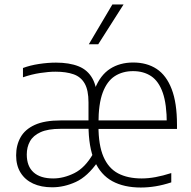

<svg xmlns="http://www.w3.org/2000/svg" viewBox="-20 -828 854 857"><path d="M608.5 9Q533.5 9 481.5 -19.2Q429.5 -47.5 402.2 -109.2Q375 -171 375 -271.5L380 -276.5Q380 -372 403.8 -432.2Q427.5 -492.5 471.2 -520.8Q515 -549 574.5 -549Q635.5 -549 679 -520.5Q722.5 -492 746.2 -430.5Q770 -369 770 -271V-252.5H404.5V-290.5H739L724.5 -275Q724.5 -363 706.5 -414.2Q688.5 -465.5 654.8 -488Q621 -510.5 574 -510.5Q527 -510.5 492.2 -488Q457.5 -465.5 438.5 -414.8Q419.5 -364 419.5 -278V-265.5Q419.5 -180 441.8 -128.5Q464 -77 507 -54.2Q550 -31.5 612.5 -31.5Q642 -31.5 674.5 -37.5Q707 -43.5 744.5 -55.5V-14Q708 -2 674.5 3.5Q641 9 608.5 9ZM213 8Q164 8 128 -8.5Q92 -25 72 -57Q52 -89 52 -134.5Q52 -180 71.8 -215.2Q91.5 -250.5 135.2 -270.5Q179 -290.5 251 -290.5H391.5V-253H250.5Q194 -253 161 -238Q128 -223 113.8 -197.2Q99.5 -171.5 99.5 -138.5Q99.5 -86 129.8 -58.8Q160 -31.5 217.5 -31.5Q264 -31.5 311.8 -55.2Q359.5 -79 395.5 -141.5L417.5 -107Q370.5 -39.5 318.2 -15.8Q266 8 213 8ZM375 -271.5V-371Q375 -425.5 358 -455.2Q341 -485 308.2 -496.5Q275.5 -508 228 -508Q197.5 -508 159.5 -502.2Q121.5 -496.5 82.5 -483V-524.5Q114.5 -536.5 154.2 -542.5Q194 -548.5 230 -548.5Q289.5 -548.5 330.8 -532Q372 -515.5 393.2 -476.5Q414.5 -437.5 414.5 -370.5V-262ZM376.5 -630.5 481.5 -808H531.5L418.5 -630.5Z"/></svg>

Font: Encode Sans Condensed Thin ExtraLight
Style: Regular
Weight: 250
Version: Version 3.002